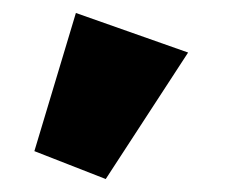

<svg xmlns="http://www.w3.org/2000/svg" viewBox="-20 -206 348 296"><path d="M33 27 97 -186 270 -125 143 70Z"/></svg>

Font: IBM Plex Sans Arabic SmBld
Style: Regular
Weight: 600
Designer: Mike Abbink, Paul van der Laan, Pieter van Rosmalen, Wael Morcos, Khajak Apelian
Foundry: Bold Monday
Version: Version 1.005